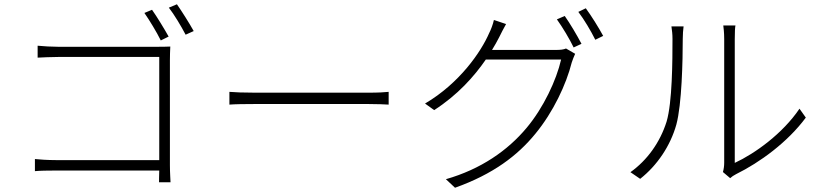

<svg xmlns="http://www.w3.org/2000/svg" viewBox="-20 -829 3864 903"><path d="M773.1 -657C753.2 -692.8 717 -752.1 695 -783L659.1 -768.1C682.2 -735.1 717 -677.9 736.2 -638.8ZM779.1 -545.1C779.1 -564.3 779.8 -590.2 780.9 -610.1C759.9 -609 739 -609 718 -609H252.8C223.7 -609 186.1 -611.2 157 -614V-557.9C176.8 -558.9 221.9 -561.1 253.9 -561.1H729V-76H242.9C204.9 -76 164.1 -78.8 144.2 -81V-24.1C167.3 -26.3 203.8 -27 244 -27H729C728 0 728 23.1 728 28.1H782C782 22 779.1 -16.7 779.1 -51.8ZM774.1 -793C799 -761 832 -706 853 -665.8L891 -682.9C870 -720.9 834.2 -777 812.1 -808.9Z M1058.9 -337C1084.9 -339.1 1128.2 -339.8 1181.1 -339.8H1710.9C1755 -339.8 1790.8 -338.1 1807.9 -337V-397C1788.7 -394.9 1759.9 -393.1 1709.9 -393.1H1181.1C1123.9 -393.1 1083.8 -394.9 1058.9 -397Z M2294 -594.1C2307.2 -615.1 2317.8 -634.9 2327.8 -654.1C2335.9 -671.2 2349.1 -696 2360.1 -715.9L2302.9 -735.1C2299 -715.9 2288 -687.1 2280.9 -674C2242.9 -585.9 2142 -437.9 1979 -342L2022 -311.1C2132.1 -382.1 2209.9 -469.1 2264.9 -549H2619C2596.9 -452.1 2535.9 -322.1 2457 -228C2367.9 -121.1 2241.1 -33 2077.1 13.8L2120 54C2299 -9.9 2413.7 -96.9 2497.9 -199.9C2582 -301.8 2643.1 -432.2 2669 -535.2C2671.9 -545.1 2680 -565 2685 -576L2642 -600.9C2631 -595.9 2616.1 -594.1 2593 -594.1ZM2599.1 -737.9C2625 -702.1 2659.8 -643.8 2677.9 -605.8L2714.8 -622.9C2693.9 -663 2660.2 -719.8 2636 -753.9ZM2699.9 -773.1C2726.9 -737.9 2758.9 -683.9 2779.8 -642L2816.8 -660.2C2797.6 -696 2761 -755 2735.1 -790.1Z M2990.8 12.1C3070.7 -50.8 3132.8 -142.8 3160.9 -242.9C3186.8 -338.1 3191.1 -545.1 3191.1 -646C3191.1 -668 3192.8 -688.9 3195 -704.9H3137.8C3140.6 -685.7 3142.8 -668 3142.8 -646C3142.8 -544 3142 -348 3115.1 -257.1C3084.2 -159.1 3023.8 -75.3 2945 -19.2ZM3414.1 8.9C3422.2 1.8 3429.7 -3.9 3441.8 -9.9C3553.6 -65 3683.9 -159.8 3769.9 -275.9L3740.1 -317.8C3661.2 -201 3530.9 -106.9 3435.7 -62.9V-644.9C3435.7 -677.9 3436.8 -699.2 3438.9 -709.2H3381.7C3382.8 -699.2 3386 -677.9 3386 -644.9V-63.9C3386 -49 3383.9 -33 3380 -19.9Z"/></svg>

Font: Karasuma Gothic
Style: Light
Weight: 300
Designer: Rasmus Andersson / Ryoko Nishizuka
Foundry: rsms
Version: Version 1.00